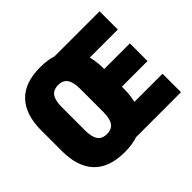

<svg xmlns="http://www.w3.org/2000/svg" viewBox="-153 -854 1069 1069"><g transform="rotate(-45 382.0 -319.0)"><path d="M274.5 15Q153.5 15 92.2 -49.2Q31 -113.5 31 -238.5V-399.5Q31 -523.5 92.2 -588.2Q153.5 -653 274.5 -653Q398 -653 459.2 -587.2Q520.5 -521.5 520.5 -399.5V-238.5Q520.5 -115.5 459.2 -50.2Q398 15 274.5 15ZM276 -126.5Q314 -126.5 331 -151.5Q348 -176.5 348 -227V-411.5Q348 -462 331 -487Q314 -512 276 -512Q237.5 -512 220.5 -487Q203.5 -462 203.5 -411.5V-227Q203.5 -176.5 220.5 -151.5Q237.5 -126.5 276 -126.5ZM347.5 0V-145.5H731.5V0ZM456 -254.5V-393.5H722.5V-254.5ZM347.5 -495.5V-639H729.5V-495.5Z"/></g></svg>

Font: Anek Odia SemiCondensed ExtraBold
Style: Regular
Weight: 800
Width: 4
Designer: Yesha Goshar & Mahesh Sahu (Odia), Yesha Goshar (Latin)
Foundry: Ek Type
Version: Version 1.003